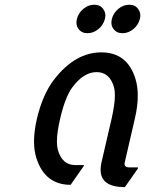

<svg xmlns="http://www.w3.org/2000/svg" viewBox="-20 -767 613 807"><path d="M450.2 -687Q456.1 -711.9 477.1 -729.5Q498 -747.1 522.9 -747.1Q547.9 -747.1 560.5 -729.5Q569.8 -716.8 569.8 -701.7Q569.8 -695.8 567.9 -687Q560.5 -661.1 541 -645Q519.5 -627.4 494.6 -627.4Q470.2 -627.4 457 -645.5Q448.2 -657.2 448.2 -671.4Q448.2 -678.2 450.2 -687ZM303.2 -687Q309.1 -711.9 330.1 -729.5Q351.1 -747.1 376 -747.1Q400.9 -747.1 413.6 -729.5Q422.9 -716.8 422.9 -701.7Q422.9 -695.8 420.9 -687Q413.6 -661.1 394 -645Q372.6 -627.4 347.7 -627.4Q323.2 -627.4 310.1 -645.5Q301.3 -657.2 301.3 -671.4Q301.3 -678.2 303.2 -687ZM276.9 9.8Q168.5 9.8 132.8 -103Q123 -133.8 123 -172.4Q123 -215.8 135.3 -268.6Q159.7 -371.6 208.5 -434.1Q296.4 -546.9 405.8 -546.9Q516.1 -546.9 549.8 -434.1Q559.1 -402.8 559.1 -364.7Q559.1 -321.3 546.9 -268.6L504.4 -85Q499.5 -63.5 522.9 -63.5H560.5L559.6 -58.6L504.9 19.5Q402.8 19.5 402.8 -53.7Q402.8 -67.9 406.7 -85L449.2 -268.6Q462.9 -329.1 462.9 -366.7Q462.9 -385.3 459.5 -399.4Q441.4 -463.9 386.2 -463.9Q331.1 -463.9 283.7 -399.4Q253.9 -358.9 232.9 -268.6Q219.2 -209.5 219.2 -171.9Q219.2 -151.9 223.1 -137.7Q240.7 -73.7 295.4 -73.2H333L331.5 -68.4Z"/></svg>

Font: Nova Script
Style: Regular
Weight: 400
Italic angle: -13°
Version: Version 2.001